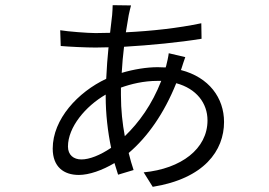

<svg xmlns="http://www.w3.org/2000/svg" viewBox="-20 -680 1040 743"><path d="M604 -367C568 -275 518 -206 463 -153C454 -201 448 -254 448 -312V-341C487 -355 536 -367 589 -367ZM697 -459 633 -474C632 -463 626 -436 623 -425L621 -419L590 -420C548 -420 498 -412 451 -398C453 -433 456 -467 460 -499C562 -505 675 -516 760 -530L759 -590C668 -571 568 -560 467 -555L478 -621C481 -634 484 -649 487 -659L416 -660C416 -651 415 -635 414 -622L406 -553L350 -552C320 -552 242 -558 213 -563L215 -502C248 -499 315 -496 350 -496L400 -497C396 -459 393 -417 391 -375C282 -324 184 -219 184 -105C184 -34 227 -3 285 -3C325 -3 376 -21 423 -49L437 -4L497 -22C490 -42 484 -64 478 -88C551 -150 615 -241 662 -358C740 -337 783 -281 783 -214C783 -104 681 -27 536 -13L571 43C770 11 847 -97 847 -208C847 -301 789 -381 680 -409L682 -414C686 -426 693 -449 697 -459ZM389 -314V-306C389 -240 397 -170 410 -108C367 -79 326 -63 295 -63C265 -63 243 -80 243 -113C243 -188 311 -269 389 -314Z"/></svg>

Font: Noto Sans CJK HK DemiLight
Style: Regular
Weight: 350
Designer: Ryoko NISHIZUKA 西塚涼子 (kana, bopomofo & ideographs); Paul D. Hunt (Latin, Greek & Cyrillic); Sandoll Communications 산돌커뮤니
Foundry: Adobe
Version: Version 2.004;hotconv 1.0.118;makeotfexe 2.5.65603